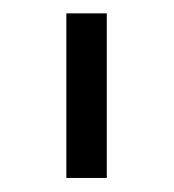

<svg xmlns="http://www.w3.org/2000/svg" viewBox="-20 -747 256 283"><path d="M137.4 -727.3V-484.7H77.8V-727.3Z"/></svg>

Font: Inter P Light
Style: Regular
Weight: 300
Designer: Rasmus Andersson
Foundry: rsms
Version: Version 3.018;git-588b23468